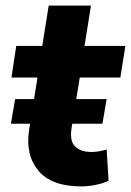

<svg xmlns="http://www.w3.org/2000/svg" viewBox="-20 -655 468 686"><path d="M270 11Q164 11 117 -45.5Q70 -102 84 -191L114 -378H21L38 -491H131L154 -635H305L282 -491H428L410 -378H265L236 -199Q228 -152 248 -132Q268 -112 307 -112Q332 -112 361 -121L368 -9Q349 0 322 5.5Q295 11 270 11ZM19 -213 34 -301H361L346 -213Z"/></svg>

Font: Nunito Sans ExtraBold
Style: Italic
Weight: 800
Italic angle: -9°
Designer: Vernon Adams
Foundry: Vernon Adams
Version: Version 3.006; ttfautohint (v1.8.3)